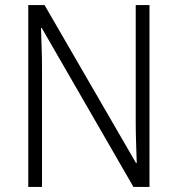

<svg xmlns="http://www.w3.org/2000/svg" viewBox="-20 -734 698 754"><path d="M567 0H504L144 -624H141Q142 -587 143.5 -548Q145 -509 145 -466V0H91V-714H155L514 -94H517Q516 -128 514.5 -171.5Q513 -215 513 -251V-714H567Z"/></svg>

Font: Noto Sans Arabic SemCond Light
Style: Regular
Weight: 300
Width: 4
Designer: Monotype Design Team, Nadine Chahine, Nizar Qandah and Khaled Hosny
Foundry: Monotype Imaging Inc.
Version: Version 2.012; ttfautohint (v1.8.4.7-5d5b)